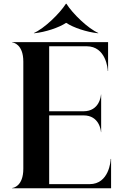

<svg xmlns="http://www.w3.org/2000/svg" viewBox="-20 -1005 665 1025"><path d="M557 -780H45V-778.5C50.5 -778.5 104.5 -769.5 104.5 -676V-104C104.5 -10.5 50.5 -1.5 45 -1.5V0H573V-156.5H571C571 -144.5 561.5 -22 458.5 -22H242.5V-389H426C510.5 -389 519 -307.5 519 -299.5H520V-500.5H519C519 -492.5 510.5 -411 426 -411H242.5V-758H442.5C545.5 -758 555.5 -638 555.5 -626H557ZM334.5 -882.5H332C295.5 -858 223 -833.5 163 -827.5L160.5 -828.5C217 -853.5 297.5 -931.5 332 -985H334.5C368.5 -931.5 449 -853.5 505.5 -828.5L503 -827.5C443 -833.5 370.5 -858 334.5 -882.5Z"/></svg>

Font: Beautique Display
Style: Bold
Weight: 700
Designer: Nhat-Quang Ngo
Version: Version 1.100;Glyphs 3.2.3 (3260)